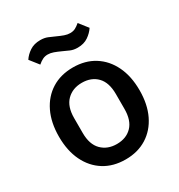

<svg xmlns="http://www.w3.org/2000/svg" viewBox="-177 -855 916 984"><g transform="rotate(-30 281.0 -362.5)"><path d="M281 12Q208 12 154.5 -21.5Q101 -55 71.5 -116Q42 -177 42 -260Q42 -343 71.5 -404Q101 -465 154.5 -498.5Q208 -532 281 -532Q353 -532 406.5 -498.5Q460 -465 489.5 -404Q519 -343 519 -260Q519 -177 489.5 -116Q460 -55 406.5 -21.5Q353 12 281 12ZM281 -79Q337 -79 370.5 -113.5Q404 -148 404 -216V-304Q404 -372 370.5 -406.5Q337 -441 281 -441Q226 -441 191.5 -406.5Q157 -372 157 -304V-216Q157 -148 191.5 -113.5Q226 -79 281 -79ZM354 -607Q330 -607 311.5 -615Q293 -623 276 -631Q252 -642 235 -648Q218 -654 202 -654Q186 -654 172.5 -647.5Q159 -641 144 -628L103 -680Q118 -703 143.5 -720Q169 -737 206 -737Q230 -737 248.5 -729.5Q267 -722 284 -714Q308 -703 325 -697Q342 -691 358 -691Q375 -691 388 -697.5Q401 -704 416 -717L457 -665Q442 -642 416.5 -624.5Q391 -607 354 -607Z"/></g></svg>

Font: IBM Plex Sans Medium
Style: Regular
Weight: 500
Designer: Mike Abbink, Paul van der Laan, Pieter van Rosmalen
Foundry: Bold Monday
Version: Version 3.201